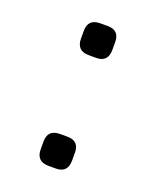

<svg xmlns="http://www.w3.org/2000/svg" viewBox="-91 -481 435 538"><g transform="rotate(20 127.0 -212.5)"><path d="M117 0Q80.5 0 80.5 -36.5V-59.5Q80.5 -95 117 -95H139Q174 -95 174 -59.5V-36.5Q174 0 139 0ZM117 -330Q80.5 -330 80.5 -366.5V-389.5Q80.5 -425 117 -425H139Q174 -425 174 -389.5V-366.5Q174 -330 139 -330Z"/></g></svg>

Font: Jura Light SemiBold
Style: Regular
Weight: 600
Version: Version 5.106